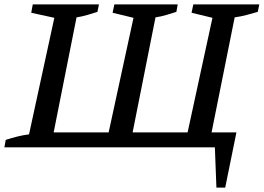

<svg xmlns="http://www.w3.org/2000/svg" viewBox="-35 -670 1199 873"><path d="M-15 0 -9 -34Q19 -43 45 -49.5Q71 -56 97 -59L212 -589L107 -612L114 -650H415L408 -616Q386 -609 362.5 -602Q339 -595 313 -591L209 -68H459L572 -589L477 -612L485 -650H773L767 -616Q745 -609 721.5 -602Q698 -595 672 -591L568 -68H818L931 -589L836 -612L844 -650H1144L1137 -616Q1113 -609 1086.5 -602Q1060 -595 1032 -591L927 -68H1040L989 183H949L942 0Z"/></svg>

Font: Piazzolla Medium
Style: Italic
Weight: 500
Italic angle: -11.3°
Designer: Juan Pablo del Peral
Foundry: Huerta Tipografica
Version: Version 1.330